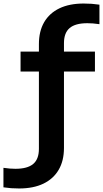

<svg xmlns="http://www.w3.org/2000/svg" viewBox="-98 -838 584 1088"><path d="M10.5 230Q-14 230 -34.5 228.5Q-55 227 -78.5 223.5V113Q-58 116 -42.2 117.2Q-26.5 118.5 -10.5 118.5Q57.5 118.5 90 91.2Q122.5 64 122.5 5.5V-588Q122.5 -661 152.2 -712.2Q182 -763.5 238.8 -790.8Q295.5 -818 376 -818Q401 -818 421.5 -816.5Q442 -815 465.5 -811.5V-701Q444.5 -704 429 -705.2Q413.5 -706.5 397 -706.5Q329 -706.5 296.8 -679.2Q264.5 -652 264.5 -593.5V0Q264.5 73 234.5 124.2Q204.5 175.5 147.8 202.8Q91 230 10.5 230ZM18.5 -432.5V-545.5H440V-432.5Z"/></svg>

Font: Encode Sans SC Expanded SemiBold
Style: Regular
Weight: 600
Width: 7
Designer: Multiple Designers
Foundry: Impallari Type
Version: Version 3.002